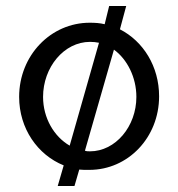

<svg xmlns="http://www.w3.org/2000/svg" viewBox="-20 -561 594 642"><path d="M280 -485C150 -485 44 -376 44 -237C44 -131 106 -43 193 -8L173 61H229L245 6L261 7H279C408 7 512 -101 512 -239C512 -339 459 -423 381 -463L402 -541H345L330 -480C314 -484 298 -485 280 -485ZM361 -395C405 -363 436 -303 436 -237C436 -138 366 -55 281 -55C275 -55 270 -55 264 -57ZM213 -74C161 -104 124 -166 124 -237C124 -336 194 -421 281 -421C291 -421 302 -420 311 -418Z"/></svg>

Font: Mint Spirit
Style: Regular
Weight: 400
Designer: HARENDAL Hirwen
Foundry: Arkandis Digital Foundry.
Version: Version 1.004;FFEdit